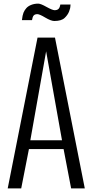

<svg xmlns="http://www.w3.org/2000/svg" viewBox="-20 -1049 515 1069"><path d="M158.2 -937H102.1Q105 -963.9 110.8 -978.5Q117.7 -994.1 126 -1002.9Q135.3 -1014.2 153.1 -1021.5Q170.9 -1028.8 192.9 -1028.8Q206.5 -1028.8 239.3 -1010.3Q272 -992.2 284.2 -992.2Q298.3 -992.2 305.7 -999.3Q313 -1006.3 315.9 -1023.9H373L372.1 -1018.1Q372.1 -1002.9 364.3 -983.9Q356.4 -964.8 339.8 -949.2Q321.8 -932.1 282.2 -932.1Q264.2 -932.1 231.9 -951.2Q200.2 -970.2 188 -970.2Q174.3 -970.2 167.7 -962.9Q161.1 -955.6 158.2 -937ZM236.8 -763.2 148.9 -268.1H325.2ZM141.1 -219.2 98.1 0H22.9L189 -839.8H286.1L452.1 0H376L334 -219.2Z"/></svg>

Font: VL Oswald
Style: Light
Weight: 300
Designer: vernon adams
Foundry: vernon adams
Version: Version ; ttfautohint (v0.92.18-e454-dirty) -l 8 -r 50 -G 20